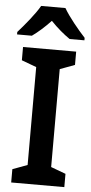

<svg xmlns="http://www.w3.org/2000/svg" viewBox="-65 -972 479 1008"><g transform="rotate(5 174.5 -468.5)"><path d="M238 -937H110C86 -894 32 -829 -3 -790V-777H75C105 -798 140 -829 173 -864C206 -829 242 -799 274 -777H352V-790C315 -830 263 -893 238 -937ZM314 0V-70L236 -99V-615L314 -644V-714H34V-644L112 -615V-99L34 -70V0Z"/></g></svg>

Font: Noto Sans Devanagari UI SemiCondensed SemiBold
Style: Regular
Weight: 600
Width: 4
Designer: Jelle Bosma - Monotype Design Team
Foundry: Monotype Imaging Inc.
Version: Version 2.004